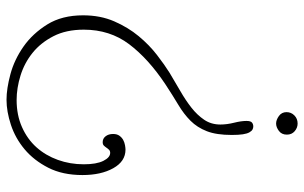

<svg xmlns="http://www.w3.org/2000/svg" viewBox="-192 -539 933 589"><g transform="rotate(90 274.5 -244.5)"><path d="M393 -658Q393 -642 381.5 -633.5Q370 -625 359 -625Q348 -625 336 -633.5Q324 -642 324 -657Q324 -671 334 -681Q344 -691 359 -691Q372 -691 382.5 -682Q393 -673 393 -658ZM391 -125Q391 -137 396.5 -144.5Q402 -152 409.5 -156Q417 -160 425.5 -161.5Q434 -163 439 -163Q475 -163 496 -125.5Q517 -88 517 -31Q517 30 494.5 74Q472 118 438 146.5Q404 175 363 188.5Q322 202 286 202Q252 202 207.5 190Q163 178 123 150Q83 122 55 77Q27 32 27 -33Q27 -86 45.5 -128.5Q64 -171 91 -203.5Q118 -236 148.5 -259.5Q179 -283 203 -298Q231 -315 259 -331Q287 -347 310 -365Q333 -383 347.5 -404.5Q362 -426 362 -454Q362 -474 356.5 -496Q351 -518 351 -534Q351 -547 356 -551Q361 -555 368 -555Q373 -555 377.5 -552.5Q382 -550 386 -543Q390 -536 392 -523Q394 -510 394 -489Q394 -442 382.5 -412.5Q371 -383 350.5 -362.5Q330 -342 301.5 -325Q273 -308 238 -285Q160 -233 115.5 -174Q71 -115 71 -35Q71 19 91 58Q111 97 142 122Q173 147 211.5 159Q250 171 287 171Q333 171 370 154.5Q407 138 432 110Q457 82 470.5 44.5Q484 7 484 -35Q484 -74 473.5 -95Q463 -116 449 -116Q443 -116 439.5 -112.5Q436 -109 433 -104.5Q430 -100 426.5 -96.5Q423 -93 416 -93Q405 -93 398 -102Q391 -111 391 -125Z"/></g></svg>

Font: Life Savers
Style: Regular
Weight: 400
Version: Version 2.001; ttfautohint (v0.93) -l 8 -r 50 -G 200 -x 14 -